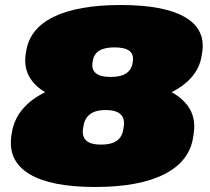

<svg xmlns="http://www.w3.org/2000/svg" viewBox="-20 -733 839 766"><path d="M360 13Q183 13 97.5 -38.5Q12 -90 25 -189L27 -202Q37 -268 87 -315.5Q137 -363 222 -389Q307 -415 420 -415Q532 -415 610 -389Q688 -363 725.5 -315.5Q763 -268 753 -202L751 -189Q738 -91 637.5 -39Q537 13 360 13ZM383 -156Q424 -156 446 -171.5Q468 -187 472 -218L474 -230Q478 -262 460 -278Q442 -294 402 -294Q362 -294 340 -278Q318 -262 313 -230L311 -218Q307 -187 325 -171.5Q343 -156 383 -156ZM406 -315Q297 -315 221 -339Q145 -363 109.5 -408Q74 -453 82 -514L84 -526Q97 -618 193.5 -665.5Q290 -713 462 -713Q633 -713 716.5 -665.5Q800 -618 787 -526L785 -514Q777 -453 728 -408Q679 -363 596.5 -339Q514 -315 406 -315ZM421 -426Q462 -426 483.5 -440.5Q505 -455 509 -482L510 -489Q514 -517 495.5 -530.5Q477 -544 437 -544Q397 -544 375.5 -530.5Q354 -517 350 -489L349 -482Q345 -455 363 -440.5Q381 -426 421 -426Z"/></svg>

Font: Pathway Extreme 28pt Black
Style: Italic
Weight: 900
Italic angle: -8°
Designer: Eduardo Rodriguez Tunni
Foundry: Eduardo Rodriguez Tunni
Version: Version 1.001;gftools[0.9.26]